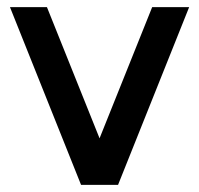

<svg xmlns="http://www.w3.org/2000/svg" viewBox="-20 -520 559 540"><path d="M8 -500 208 0H312L512 -500H408L260 -131L112 -500Z"/></svg>

Font: Unageo
Style: Medium
Weight: 500
Designer: Richard Sepsi
Foundry: Richard Sepsi
Version: Version 2.000